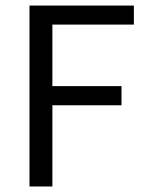

<svg xmlns="http://www.w3.org/2000/svg" viewBox="-20 -676 528 696"><path d="M465.3 -655.8V-586.9H169.9V-363.8H420.4V-294.4H169.9V0H86.9V-655.8Z"/></svg>

Font: Varta
Style: Regular
Weight: 400
Designer: Joana Correia, Viktoriya Grabowska, Eben Sorkin
Foundry: Sorkin Type
Version: Version 1.003; ttfautohint (v1.3) -l 8 -r 24 -G 200 -x 12 -H